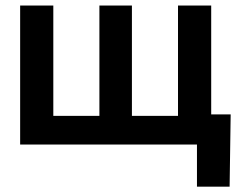

<svg xmlns="http://www.w3.org/2000/svg" viewBox="-20 -536 878 712"><path d="M54.7 -515.6H177.7V-106.4H348.6V-515.6H469.2V-106.4H640.1V-515.6H763.2V0H54.7ZM710.4 156.2V0H670.4V-111.8H835.4L831.5 156.2Z"/></svg>

Font: Inter Display SemiBold
Style: Regular
Weight: 600
Designer: Rasmus Andersson
Foundry: rsms
Version: Version 4.001;git-9221beed3